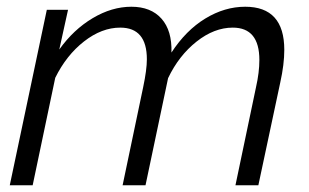

<svg xmlns="http://www.w3.org/2000/svg" viewBox="-20 -550 918 570"><path d="M119 -521H182L156 -403Q198 -462 255 -496Q312 -530 370 -530Q428 -530 459.5 -494.5Q491 -459 489 -394Q532 -460 589.5 -495Q647 -530 708 -530Q824 -530 824 -402Q824 -359 812 -305L747 0H679L740 -291Q750 -335 750 -372Q750 -468 671 -468Q616 -468 563.5 -426.5Q511 -385 479 -318L412 0H344L405 -291Q416 -343 416 -374Q416 -468 337 -468Q282 -468 229.5 -427Q177 -386 144 -319L77 0H9Z"/></svg>

Font: Raleway-v4020
Style: Italic
Weight: 400
Italic angle: -12°
Designer: Matt McInerney, Pablo Impallari, Rodrigo Fuenzalida
Foundry: Matt McInerney, Pablo Impallari, Rodrigo Fuenzalida
Version: Version 4.020;PS 004.020;hotconv 1.0.88;makeotf.lib2.5.64775